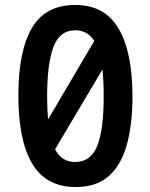

<svg xmlns="http://www.w3.org/2000/svg" viewBox="-20 -744 603 774"><path d="M285 10Q166 10 110 -84Q54 -178 54 -359Q54 -538 108.5 -631Q163 -724 283 -724Q402 -724 458 -629Q514 -534 514 -355Q514 -245 492 -163Q470 -81 420 -35.5Q370 10 285 10ZM170 -355Q170 -303 174 -263L360 -579Q333 -622 283 -622Q221 -622 195.5 -555Q170 -488 170 -355ZM283 -91Q346 -91 372 -156Q398 -221 398 -355Q398 -418 393 -464L202 -142Q229 -91 283 -91Z"/></svg>

Font: Noto Sans Mono SemiCondensed SemiBold
Style: Regular
Weight: 600
Width: 4
Designer: Monotype Design Team
Foundry: Monotype Imaging Inc.
Version: Version 2.014; ttfautohint (v1.8.4.7-5d5b)